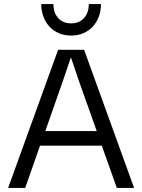

<svg xmlns="http://www.w3.org/2000/svg" viewBox="-20 -925 700 945"><path d="M640 0H555L481 -208H177L104 0H20L266 -680H394ZM456 -280 369 -525 330 -640H328L289 -525L203 -280ZM330 -750Q297 -750 270 -761.5Q243 -773 223.5 -794Q204 -815 193.5 -843.5Q183 -872 183 -905H243Q243 -862 266.5 -836Q290 -810 330 -810Q370 -810 393.5 -836Q417 -862 417 -905H477Q477 -872 466.5 -843.5Q456 -815 436.5 -794Q417 -773 390 -761.5Q363 -750 330 -750Z"/></svg>

Font: CyStack Display
Style: Regular
Weight: 400
Designer: Weizhong Zhang
Foundry: 本地遙控
Version: Version 1.000;Glyphs 3.1.2 (3151)